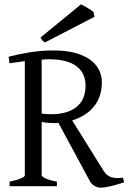

<svg xmlns="http://www.w3.org/2000/svg" viewBox="-20 -864 601 891"><path d="M24.4 0V-21Q57.6 -27.8 76.4 -35.9Q95.2 -43.9 95.2 -50.8V-580.6Q78.1 -578.1 60.3 -575.4Q42.5 -572.8 24.4 -570.3L20 -600.6Q43 -606.4 66.4 -611.6Q89.8 -616.7 115.2 -620.8Q140.6 -625 168.7 -627.4Q196.8 -629.9 229 -629.9Q285.6 -629.9 327.6 -618.7Q369.6 -607.4 397.5 -587.4Q425.3 -567.4 439 -540.3Q452.6 -513.2 452.6 -481.9Q452.6 -446.8 442.6 -418.2Q432.6 -389.6 414.3 -367.7Q396 -345.7 370.6 -330.1Q345.2 -314.5 314.9 -305.2L462.9 -67.9Q470.2 -57.1 478.8 -50.8Q487.3 -44.4 497.8 -41.3Q508.3 -38.1 521.2 -37.8Q534.2 -37.6 550.8 -39.1L556.2 -18.1Q523.9 -7.3 494.9 -0.2Q465.8 6.8 446.8 6.8Q432.6 6.8 419.2 -1Q405.8 -8.8 398.9 -20L251 -293.9Q244.6 -293 238.3 -293H225.1Q212.4 -293 199.7 -294.2Q187 -295.4 173.3 -298.3V-50.8Q173.3 -44.9 190.9 -36.4Q208.5 -27.8 244.1 -21V0ZM210.9 -588.9Q192.4 -588.9 173.3 -587.4V-337.4Q186.5 -335 196.3 -334.5Q206.1 -334 216.8 -334Q293.9 -334 335.4 -367.9Q377 -401.9 377 -466.8Q377 -493.7 367.4 -516.1Q357.9 -538.6 337.6 -554.7Q317.4 -570.8 285.9 -579.8Q254.4 -588.9 210.9 -588.9ZM189.5 -667.5Q181.2 -670.9 177.5 -675.5Q173.8 -680.2 167.5 -689.5L356.4 -844.2Q361.3 -841.3 369.6 -836.7Q377.9 -832 386.7 -826.9Q395.5 -821.8 402.8 -816.9Q410.2 -812 414.1 -808.1L418.5 -786.1Z"/></svg>

Font: Gentium Basic
Style: Regular
Weight: 400
Designer: J. Victor Gaultney and Annie Olsen
Foundry: SIL International
Version: Version 1.100